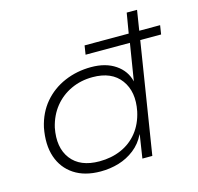

<svg xmlns="http://www.w3.org/2000/svg" viewBox="-104 -815 961 933"><g transform="rotate(-15 376.5 -348.5)"><path d="M291 8Q211 8 158 -27Q105 -62 84 -124Q63 -186 79 -270Q95 -341 137.5 -391Q180 -441 242 -467.5Q304 -494 376 -494Q449 -494 497.5 -461Q546 -428 559 -373L589 -559H366L373 -604H595L612 -705H664L648 -604H753L746 -559H641L552 0H502L520 -117H519Q498 -74 462 -46Q426 -18 382.5 -5Q339 8 291 8ZM298 -41Q358 -41 407.5 -62.5Q457 -84 490.5 -126Q524 -168 537 -228Q556 -323 511 -384Q466 -445 370 -445Q311 -445 261.5 -422Q212 -399 178 -357Q144 -315 130 -256Q111 -159 156 -100Q201 -41 298 -41Z"/></g></svg>

Font: Nunito Sans 7pt SemiExpanded ExtraLight
Style: Italic
Weight: 250
Width: 6
Italic angle: -9°
Designer: Vernon Adams
Foundry: Vernon Adams
Version: Version 3.101;gftools[0.9.27]